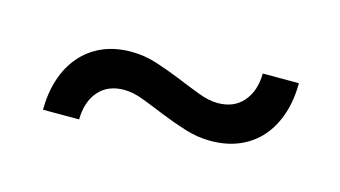

<svg xmlns="http://www.w3.org/2000/svg" viewBox="-38 -481 655 370"><g transform="rotate(15 290.0 -295.5)"><path d="M381.5 -306.5Q414 -306.5 432.2 -327.8Q450.5 -349 451 -384H523Q523 -350.5 513.8 -322.5Q504.5 -294.5 487.2 -274.5Q470 -254.5 444.5 -243.5Q419 -232.5 387 -232.5Q361 -232.5 335.5 -240.5Q310 -248.5 286.2 -258.2Q262.5 -268 241 -276.2Q219.5 -284.5 201.5 -284.5Q169 -284.5 150.8 -263.5Q132.5 -242.5 132 -207H60Q60 -240.5 69.2 -268.5Q78.5 -296.5 95.8 -316.5Q113 -336.5 138.2 -347.8Q163.5 -359 196 -359Q222 -359 247.5 -350.8Q273 -342.5 296.8 -332.8Q320.5 -323 342 -314.8Q363.5 -306.5 381.5 -306.5Z"/></g></svg>

Font: Lato
Style: Regular
Weight: 400
Designer: Lukasz Dziedzic with Adam Twardoch and Botio Nikoltchev
Foundry: tyPoland Lukasz Dziedzic
Version: Version 2.015; 2015-08-06; http://www.latofonts.com/